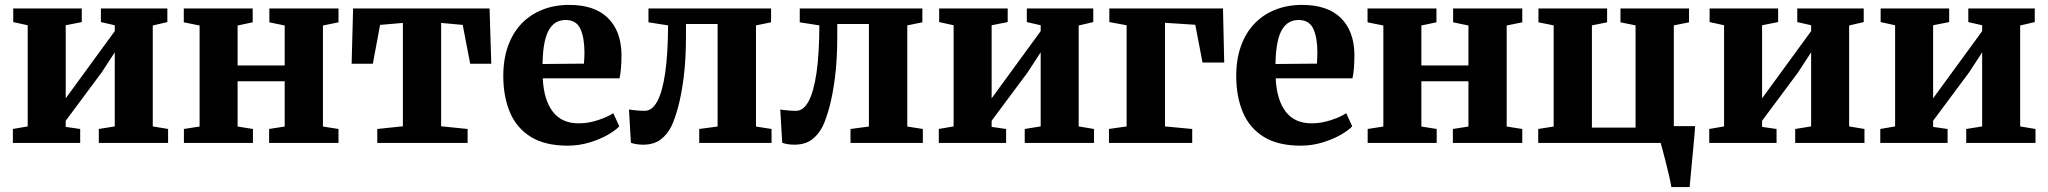

<svg xmlns="http://www.w3.org/2000/svg" viewBox="-20 -583 8353 783"><path d="M32.5 0V-57L93 -67.5V-480L34 -493V-548.5H313.5V-493L248 -480V-182L302 -256L448 -456V-480L391.5 -493V-548.5H662.5V-493L603 -479V-67.5L665.5 -57V0H383V-57L448 -67.5V-369.5L394.5 -287.5L248 -90.5V-65.5L307 -57V0Z M730 0V-57L794 -67V-479L729.5 -492V-548.5H1010.5V-492L949 -479V-316H1141V-479L1078.5 -492V-548.5H1360.5V-492L1297 -479V-67L1360.5 -57V0H1077.5V-57L1141 -67V-251.5H949V-67L1011.5 -57V0Z M1518.5 0V-57L1623 -68V-489.5L1530 -481.5L1500.5 -323H1414L1420 -548.5H1976.5L1983.5 -323H1897.5L1867 -481.5L1779 -489.5V-68L1887 -57V0Z M2295 11Q2202.5 11 2144.5 -25Q2086.5 -61 2059.5 -125.2Q2032.5 -189.5 2032.5 -273Q2032.5 -341.5 2051.8 -395.2Q2071 -449 2106.5 -486.2Q2142 -523.5 2191.5 -543.2Q2241 -563 2301.5 -563Q2404 -563 2458.2 -510.5Q2512.5 -458 2514.5 -363Q2514.5 -330 2512.5 -305.5Q2510.5 -281 2506.5 -263.5H2193.5Q2195.5 -219 2206 -184.8Q2216.5 -150.5 2234.8 -127Q2253 -103.5 2279.2 -91.8Q2305.5 -80 2340.5 -80Q2379 -80 2419 -93.2Q2459 -106.5 2481 -121.5L2505.5 -68Q2490.5 -51.5 2458.2 -33Q2426 -14.5 2383.5 -1.8Q2341 11 2295 11ZM2192.5 -322 2361.5 -323.5Q2362 -334.5 2362.8 -345.8Q2363.5 -357 2363.5 -368Q2363.5 -429.5 2346.8 -465.5Q2330 -501.5 2287 -501.5Q2267 -501.5 2250.5 -493.2Q2234 -485 2221 -465Q2208 -445 2200.8 -410.2Q2193.5 -375.5 2192.5 -322Z M2602 7Q2587 7 2574.5 4.8Q2562 2.5 2553 -0.5L2545 -136.5Q2555.5 -134.5 2574.5 -132.8Q2593.5 -131 2609 -131Q2639.5 -131 2660.5 -169.8Q2681.5 -208.5 2692.8 -286Q2704 -363.5 2704.5 -479.5L2624.5 -492V-548.5H3124.5V-492L3063 -479.5V-67L3126.5 -57V0H2831.5V-57L2906.5 -67V-485H2777.5V-437Q2777.5 -339 2768 -266.2Q2758.5 -193.5 2745 -144.8Q2731.5 -96 2718.5 -69Q2702 -35 2674.2 -14Q2646.5 7 2602 7Z M3219 7Q3204 7 3191.5 4.8Q3179 2.5 3170 -0.5L3162 -136.5Q3172.5 -134.5 3191.5 -132.8Q3210.5 -131 3226 -131Q3256.5 -131 3277.5 -169.8Q3298.5 -208.5 3309.8 -286Q3321 -363.5 3321.5 -479.5L3241.5 -492V-548.5H3741.5V-492L3680 -479.5V-67L3743.5 -57V0H3448.5V-57L3523.5 -67V-485H3394.5V-437Q3394.5 -339 3385 -266.2Q3375.5 -193.5 3362 -144.8Q3348.5 -96 3335.5 -69Q3319 -35 3291.2 -14Q3263.5 7 3219 7Z M3808.5 0V-57L3869 -67.5V-480L3810 -493V-548.5H4089.5V-493L4024 -480V-182L4078 -256L4224 -456V-480L4167.5 -493V-548.5H4438.5V-493L4379 -479V-67.5L4441.5 -57V0H4159V-57L4224 -67.5V-369.5L4170.5 -287.5L4024 -90.5V-65.5L4083 -57V0Z M4502.5 0V-57L4574.5 -67.5V-480L4504 -493V-548.5H4967.5L4972.5 -328H4884L4854.5 -482L4731 -490V-67.5L4842 -57V0Z M5284 11Q5191.5 11 5133.5 -25Q5075.5 -61 5048.5 -125.2Q5021.5 -189.5 5021.5 -273Q5021.5 -341.5 5040.8 -395.2Q5060 -449 5095.5 -486.2Q5131 -523.5 5180.5 -543.2Q5230 -563 5290.5 -563Q5393 -563 5447.2 -510.5Q5501.5 -458 5503.5 -363Q5503.5 -330 5501.5 -305.5Q5499.5 -281 5495.5 -263.5H5182.5Q5184.5 -219 5195 -184.8Q5205.5 -150.5 5223.8 -127Q5242 -103.5 5268.2 -91.8Q5294.5 -80 5329.5 -80Q5368 -80 5408 -93.2Q5448 -106.5 5470 -121.5L5494.5 -68Q5479.5 -51.5 5447.2 -33Q5415 -14.5 5372.5 -1.8Q5330 11 5284 11ZM5181.5 -322 5350.5 -323.5Q5351 -334.5 5351.8 -345.8Q5352.5 -357 5352.5 -368Q5352.5 -429.5 5335.8 -465.5Q5319 -501.5 5276 -501.5Q5256 -501.5 5239.5 -493.2Q5223 -485 5210 -465Q5197 -445 5189.8 -410.2Q5182.5 -375.5 5181.5 -322Z M5557.5 0V-57L5621.5 -67V-479L5557 -492V-548.5H5838V-492L5776.5 -479V-316H5968.5V-479L5906 -492V-548.5H6188V-492L6124.5 -479V-67L6188 -57V0H5905V-57L5968.5 -67V-251.5H5776.5V-67L5839 -57V0Z M6796 180Q6793.5 164 6787.8 138.5Q6782 113 6775 85.2Q6768 57.5 6761.8 34.2Q6755.5 11 6752.5 0H6253V-57L6316 -67V-479.5L6254 -492V-548.5H6534V-492L6472 -479.5V-62.5H6650V-479.5L6588.5 -492V-548.5H6868V-492L6806 -479.5V-68.5H6893Q6892 -54 6889.8 -28.5Q6887.5 -3 6884.8 27.5Q6882 58 6879 88Q6876 118 6874 142.5Q6872 167 6870.5 180Z M6950.5 0V-57L7011 -67.5V-480L6952 -493V-548.5H7231.5V-493L7166 -480V-182L7220 -256L7366 -456V-480L7309.5 -493V-548.5H7580.5V-493L7521 -479V-67.5L7583.5 -57V0H7301V-57L7366 -67.5V-369.5L7312.5 -287.5L7166 -90.5V-65.5L7225 -57V0Z M7648 0V-57L7708.5 -67.5V-480L7649.5 -493V-548.5H7929V-493L7863.5 -480V-182L7917.5 -256L8063.5 -456V-480L8007 -493V-548.5H8278V-493L8218.5 -479V-67.5L8281 -57V0H7998.5V-57L8063.5 -67.5V-369.5L8010 -287.5L7863.5 -90.5V-65.5L7922.5 -57V0Z"/></svg>

Font: Merriweather 36pt ExtraBold
Style: Regular
Weight: 800
Designer: Eben Sorkin
Foundry: Eben Sorkin
Version: Version 2.100